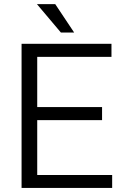

<svg xmlns="http://www.w3.org/2000/svg" viewBox="-20 -927 609 947"><path d="M533.2 -64V0H86.4V-710.9H529.8V-646.5H163.6V-398.9H483.4V-334.5H163.6V-64ZM252.4 -906.7 345.7 -766.6H280.3L162.1 -906.7Z"/></svg>

Font: Vazirmatn RD Light
Style: Regular
Weight: 300
Designer: Saber Rastikerdar
Foundry: Saber Rastikerdar
Version: Version 32.102